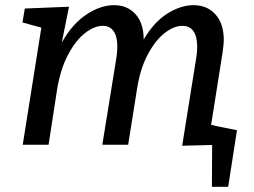

<svg xmlns="http://www.w3.org/2000/svg" viewBox="-20 -560 983 743"><path d="M818 -72 897 -56 863 163H800L801 1L685 4L740 -340Q743 -361 743 -379Q743 -419 728.5 -439.5Q714 -460 686 -460Q653 -460 617 -432Q581 -404 551.5 -348.5Q522 -293 510 -214L476 0H376L431 -340Q434 -361 434 -380Q434 -419 419.5 -439.5Q405 -460 378 -460Q345 -460 309 -432Q273 -404 243.5 -348.5Q214 -293 201 -214L168 0H68L140 -453L67 -473L76 -527L247 -534L219 -395Q259 -467 314 -503.5Q369 -540 421 -540Q473 -540 504.5 -505Q536 -470 536 -407Q575 -474 627 -507Q679 -540 729 -540Q782 -540 814 -504Q846 -468 846 -405Q846 -391 842 -361L797 -77Z"/></svg>

Font: Bitter Pro Medium
Style: Italic
Weight: 500
Italic angle: -9°
Designer: Sol Matas, and Bitter project Authors
Foundry: Sol Matas
Version: Version 1.010